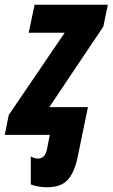

<svg xmlns="http://www.w3.org/2000/svg" viewBox="-60 -569 475 810"><path d="M139 221Q118 221 99.5 217.5Q81 214 70 209V91Q75 94 83 97Q91 100 100 100Q115 100 124.5 90.5Q134 81 139 57L150 0H-40L-23 -84L213 -431H61L86 -549H395L376 -457L148 -117H311L266 101Q252 163 223.5 192Q195 221 139 221Z"/></svg>

Font: Noto Sans ExtraCondensed ExtraBold
Style: Italic
Weight: 800
Width: 2
Italic angle: -12°
Designer: Monotype Design Team
Foundry: Monotype Imaging Inc.
Version: Version 2.013; ttfautohint (v1.8.4.7-5d5b)